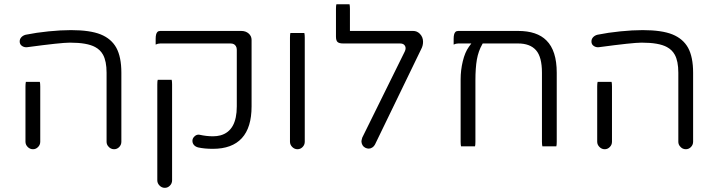

<svg xmlns="http://www.w3.org/2000/svg" viewBox="-20 -714 3403 913"><path d="M171.4 -302.7Q171.4 -316.9 169.4 -324.7H103Q101.1 -316.4 101.1 -302.7V-40Q101.1 -25.9 111.8 -15.1Q122.6 -4.4 136.7 -4.4Q150.9 -4.4 161.1 -15.1Q171.4 -25.4 171.4 -40ZM494.1 -19Q505.4 -4.4 522.5 -4.4Q536.6 -4.4 546.9 -14.9Q557.1 -25.4 557.1 -40V-368.2Q557.1 -442.9 533.2 -486.8Q509.3 -529.8 459 -550.3Q408.2 -570.8 317.4 -570.8Q269 -570.8 210.9 -564.9Q152.8 -559.1 102.1 -548.8Q89.4 -545.4 81.5 -536.9Q73.7 -528.3 73.7 -517.6Q73.7 -511.2 75 -508.3Q76.2 -505.4 76.7 -503.9Q79.6 -499 84.5 -495.6Q93.8 -489.3 104.5 -489.3Q107.4 -489.3 110.4 -489.7Q270 -511.2 311.5 -511.2Q312.5 -511.2 313.5 -511.2Q394 -511.2 432.6 -490.2Q457 -477.1 469.7 -454.1Q486.8 -423.3 486.8 -368.2V-40Q486.8 -27.8 494.1 -19Z M730 -334.5Q728 -328.1 728 -312.5V143.6Q728 157.7 738.8 168.5Q749.5 179.2 763.7 179.2Q777.8 179.2 788.1 168.5Q798.3 158.2 798.3 143.6V-312.5Q798.3 -326.7 796.4 -334.5ZM720.2 -502Q731 -507.3 742.2 -507.3H1076.2Q1094.2 -507.3 1101.6 -494.6Q1106 -487.8 1106 -477.5V-208Q1106 -91.8 1028.3 -70.3Q1011.7 -65.9 992.2 -65.9Q961.9 -65.9 929.2 -73.2Q926.8 -73.7 923.8 -73.7Q913.1 -73.7 904.1 -64.7Q895 -55.7 895 -44.4Q895 -31.7 903.8 -22.9Q911.1 -15.6 923.3 -12.7Q953.1 -6.3 992.2 -6.3Q1083.5 -6.3 1129.9 -56.9Q1176.3 -107.4 1176.3 -208V-524.4Q1176.3 -542.5 1162.4 -554.7Q1148.4 -566.9 1127 -566.9H742.2Q733.4 -566.9 728.5 -562Q720.2 -553.7 720.2 -529.3Z M1429.2 -40V-535.2Q1429.2 -549.3 1427.2 -557.1H1360.8Q1358.9 -548.8 1358.9 -535.2V-40Q1358.9 -25.9 1369.6 -15.1Q1380.4 -4.4 1394.5 -4.4Q1408.7 -4.4 1418.9 -14.9Q1429.2 -25.4 1429.2 -40Z M1579.6 -693.8Q1577.6 -687.5 1577.6 -671.9V-540Q1577.6 -521 1585.2 -514.2Q1592.8 -507.3 1612.3 -507.3H1881.8Q1895.5 -507.3 1902.1 -500.7Q1908.7 -494.1 1908.7 -484.4Q1908.7 -477.1 1904.8 -469.2L1702.6 -59.6Q1698.7 -45.9 1698.7 -42Q1698.7 -33.2 1703.6 -23.9Q1708.5 -15.6 1716.8 -11.5Q1725.1 -7.3 1733.6 -7.3Q1742.2 -7.3 1750.5 -12.7Q1758.8 -18.1 1763.2 -26.9L1982.9 -480.5Q1991.7 -496.6 1991.7 -515.6Q1991.7 -538.1 1976.1 -553.7Q1962.9 -566.9 1944.3 -566.9H1644V-671.9Q1644 -686 1642.1 -693.8Z M2625.5 -18.1Q2627.4 -24.4 2627.4 -40V-368.2Q2627.4 -473.1 2578.6 -521.5Q2533.7 -566.9 2443.4 -566.9H2159.2Q2150.4 -566.9 2145.5 -562Q2137.2 -553.7 2137.2 -529.3V-502Q2147.9 -507.3 2159.2 -507.3H2221.2L2209.5 -491.2Q2190.9 -465.3 2180.7 -422.9Q2170.4 -380.4 2170.4 -336.9V-40Q2170.4 -25.9 2172.4 -18.1H2238.8Q2240.7 -24.4 2240.7 -40V-332Q2240.7 -390.6 2247.6 -430.7Q2254.9 -471.2 2272.5 -502L2275.4 -507.3H2443.4Q2500.5 -507.3 2528.8 -475.3Q2557.1 -443.4 2557.1 -368.2V-40Q2557.1 -25.9 2559.1 -18.1Z M2890.1 -302.7Q2890.1 -316.9 2888.2 -324.7H2821.8Q2819.8 -316.4 2819.8 -302.7V-40Q2819.8 -25.9 2830.6 -15.1Q2841.3 -4.4 2855.5 -4.4Q2869.6 -4.4 2879.9 -15.1Q2890.1 -25.4 2890.1 -40ZM3212.9 -19Q3224.1 -4.4 3241.2 -4.4Q3255.4 -4.4 3265.6 -14.9Q3275.9 -25.4 3275.9 -40V-368.2Q3275.9 -442.9 3252 -486.8Q3228 -529.8 3177.7 -550.3Q3127 -570.8 3036.1 -570.8Q2987.8 -570.8 2929.7 -564.9Q2871.6 -559.1 2820.8 -548.8Q2808.1 -545.4 2800.3 -536.9Q2792.5 -528.3 2792.5 -517.6Q2792.5 -511.2 2793.7 -508.3Q2794.9 -505.4 2795.4 -503.9Q2798.3 -499 2803.2 -495.6Q2812.5 -489.3 2823.2 -489.3Q2826.2 -489.3 2829.1 -489.7Q2988.8 -511.2 3030.3 -511.2Q3031.2 -511.2 3032.2 -511.2Q3112.8 -511.2 3151.4 -490.2Q3175.8 -477.1 3188.5 -454.1Q3205.6 -423.3 3205.6 -368.2V-40Q3205.6 -27.8 3212.9 -19Z"/></svg>

Font: YuPearl-ExtraLight
Style: ExtraLight
Weight: 200
Designer: Max Yao
Foundry: Max-Everyday
Version: Version 1.011; ttfautohint (v1.8.3)